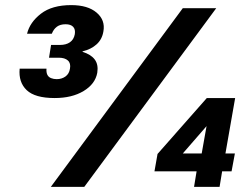

<svg xmlns="http://www.w3.org/2000/svg" viewBox="-20 -732 982 752"><path d="M194 -348Q117 -348 84.5 -379Q52 -410 57 -463H162Q161 -448 165.5 -439Q170 -430 180 -426Q190 -422 202 -422Q222 -422 236.5 -432.5Q251 -443 254 -463Q258 -484 246 -495Q234 -506 210 -506H172L180 -556H215Q239 -556 254 -566.5Q269 -577 273 -598Q276 -617 266.5 -627Q257 -637 237 -637Q216 -637 203 -627.5Q190 -618 183 -600H86Q97 -645 140.5 -678.5Q184 -712 259 -712Q324 -712 358.5 -682.5Q393 -653 385 -609Q380 -578 358.5 -558.5Q337 -539 304 -531L303 -529Q336 -519 351 -499Q366 -479 361 -447Q353 -403 307.5 -375.5Q262 -348 194 -348ZM179 0 696 -700H827L310 0ZM740 0 750 -61H585L597 -129L790 -348H901L863 -131H900L887 -61H850L840 0ZM696 -131H770L789 -238Z"/></svg>

Font: DM Sans 20pt
Style: Bold Italic
Weight: 700
Italic angle: -10°
Version: Version 4.004;gftools[0.9.30]